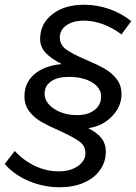

<svg xmlns="http://www.w3.org/2000/svg" viewBox="-47 -708 573 809"><path d="M-27 -17 15 -72Q53 -31 101 -8.5Q149 14 200 14Q249 14 281 -8Q313 -30 313 -63Q313 -94 286 -113Q259 -132 202 -158Q156 -178 126.5 -195Q97 -212 76.5 -238.5Q56 -265 56 -302Q56 -359 97.5 -395Q139 -431 213 -438Q165 -463 143.5 -487.5Q122 -512 122 -543Q122 -608 173.5 -648Q225 -688 307 -688Q362 -688 413.5 -670Q465 -652 506 -619L465 -563Q428 -591 387 -606Q346 -621 307 -621Q261 -621 233 -601.5Q205 -582 205 -550Q205 -519 232 -499.5Q259 -480 316 -456Q363 -436 393 -419Q423 -402 444 -375.5Q465 -349 465 -311Q465 -259 424.5 -217.5Q384 -176 325 -168Q364 -148 381.5 -124.5Q399 -101 399 -70Q399 -26 374.5 8.5Q350 43 306 62Q262 81 205 81Q137 81 75 55Q13 29 -27 -17ZM379 -301Q379 -338 341 -361Q303 -384 242 -384Q195 -384 168 -365Q141 -346 141 -313Q141 -276 181 -249.5Q221 -223 278 -223Q324 -223 351.5 -244.5Q379 -266 379 -301Z"/></svg>

Font: TypoPRO Montserrat
Style: Italic
Weight: 400
Italic angle: -11.3°
Designer: Julieta Ulanovsky
Foundry: Julieta Ulanovsky
Version: Version 6.001